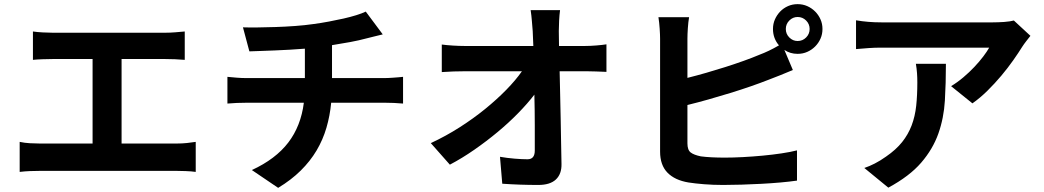

<svg xmlns="http://www.w3.org/2000/svg" viewBox="-20 -850 5040 927"><path d="M832 -157Q859 -157 882.5 -159.5Q906 -162 925 -165V-20Q904 -23 876.5 -24Q849 -25 832 -25H173Q150 -25 125 -24Q100 -23 75 -20V-165Q98 -160 124 -158.5Q150 -157 173 -157H427V-565H234Q214 -565 186 -564Q158 -563 139 -561V-698Q159 -695 186 -693.5Q213 -692 234 -692H778Q801 -692 825.5 -694Q850 -696 872 -698V-561Q849 -563 824.5 -564Q800 -565 778 -565H567V-157Z M1835 -473Q1843 -473 1855 -473.5Q1867 -474 1880 -475Q1893 -476 1905.5 -477Q1918 -478 1926 -479V-350Q1906 -352 1882 -353Q1858 -354 1838 -354H1579Q1573 -291 1556 -233Q1539 -175 1508.5 -123.5Q1478 -72 1432 -26.5Q1386 19 1323 57L1196 -29Q1311 -82 1372 -162Q1433 -242 1447 -354H1172Q1149 -354 1123.5 -353Q1098 -352 1078 -350V-479Q1098 -477 1122.5 -475Q1147 -473 1170 -473H1452V-615Q1416 -612 1379 -610Q1342 -608 1307 -606.5Q1272 -605 1240.5 -604Q1209 -603 1184 -602L1153 -718Q1181 -717 1222.5 -717.5Q1264 -718 1310.5 -719.5Q1357 -721 1405 -724.5Q1453 -728 1494 -734Q1531 -739 1568.5 -746Q1606 -753 1639 -760.5Q1672 -768 1699.5 -776.5Q1727 -785 1746 -794L1828 -684Q1802 -678 1783 -673Q1764 -668 1751 -665Q1714 -655 1671 -647Q1628 -639 1583 -632V-473Z M2804 -628Q2829 -628 2859.5 -630.5Q2890 -633 2908 -636V-503Q2884 -504 2857.5 -505Q2831 -506 2811 -506H2682Q2683 -451 2684.5 -393.5Q2686 -336 2687 -278Q2688 -220 2689 -164.5Q2690 -109 2691 -58Q2692 -10 2664 16.5Q2636 43 2579 43Q2490 43 2405 37L2394 -93Q2428 -87 2464.5 -84Q2501 -81 2527 -81Q2562 -81 2562 -123Q2562 -174 2562 -244.5Q2562 -315 2560 -393Q2527 -350 2481.5 -303.5Q2436 -257 2382.5 -212.5Q2329 -168 2270 -127Q2211 -86 2152 -55L2060 -159Q2133 -193 2199.5 -235.5Q2266 -278 2322.5 -324Q2379 -370 2424.5 -416.5Q2470 -463 2500 -506H2227Q2200 -506 2169.5 -505Q2139 -504 2113 -502V-635Q2135 -632 2166.5 -630Q2198 -628 2224 -628H2555Q2553 -667 2552 -700Q2550 -722 2548 -748.5Q2546 -775 2542 -801H2684Q2681 -778 2679.5 -750.5Q2678 -723 2678 -700L2679 -628Z M3831 -652Q3855 -652 3872 -669Q3889 -686 3889 -710Q3889 -734 3872 -751Q3855 -768 3831 -768Q3808 -768 3791 -751Q3774 -734 3774 -710Q3774 -686 3791 -669Q3808 -652 3831 -652ZM3299 -474Q3343 -485 3390 -498.5Q3437 -512 3482.5 -526.5Q3528 -541 3570 -556Q3612 -571 3645 -585Q3669 -594 3692 -605Q3715 -616 3741 -631Q3727 -647 3719.5 -667Q3712 -687 3712 -710Q3712 -735 3721.5 -756.5Q3731 -778 3747 -794.5Q3763 -811 3784.5 -820.5Q3806 -830 3831 -830Q3856 -830 3877.5 -820.5Q3899 -811 3915.5 -794.5Q3932 -778 3941.5 -756.5Q3951 -735 3951 -710Q3951 -685 3941.5 -663.5Q3932 -642 3915.5 -625.5Q3899 -609 3877.5 -599.5Q3856 -590 3831 -590Q3795 -590 3767 -609L3808 -512Q3779 -500 3747.5 -487Q3716 -474 3691 -465Q3653 -450 3605.5 -433.5Q3558 -417 3506 -401Q3454 -385 3401 -370Q3348 -355 3299 -343V-158Q3299 -126 3314.5 -114Q3330 -102 3364 -95Q3387 -92 3416.5 -90.5Q3446 -89 3480 -89Q3519 -89 3566.5 -91.5Q3614 -94 3662 -98.5Q3710 -103 3753.5 -109.5Q3797 -116 3828 -124V22Q3793 27 3748.5 31Q3704 35 3656 37.5Q3608 40 3560.5 41.5Q3513 43 3472 43Q3423 43 3379.5 39.5Q3336 36 3304 31Q3238 20 3202.5 -16.5Q3167 -53 3167 -118V-663Q3167 -671 3166.5 -684Q3166 -697 3165 -711.5Q3164 -726 3162.5 -740.5Q3161 -755 3159 -767H3307Q3303 -744 3301 -714Q3299 -684 3299 -663Z M4547 -542Q4547 -449 4542 -364.5Q4537 -280 4510.5 -205Q4484 -130 4427.5 -64.5Q4371 1 4269 56L4153 -39Q4177 -47 4203.5 -60.5Q4230 -74 4258 -94Q4306 -127 4335.5 -164Q4365 -201 4381.5 -244.5Q4398 -288 4403.5 -339Q4409 -390 4409 -452Q4409 -475 4407.5 -496.5Q4406 -518 4402 -542ZM4955 -677Q4947 -667 4935 -651.5Q4923 -636 4916 -625Q4898 -596 4872 -559Q4846 -522 4814.5 -484.5Q4783 -447 4747.5 -412Q4712 -377 4675 -351L4572 -434Q4602 -452 4631 -476.5Q4660 -501 4684.5 -527Q4709 -553 4727.5 -577.5Q4746 -602 4756 -620H4235Q4203 -620 4175.5 -618Q4148 -616 4113 -613V-752Q4142 -747 4172.5 -744.5Q4203 -742 4235 -742H4774Q4784 -742 4799 -742.5Q4814 -743 4828.5 -744Q4843 -745 4855.5 -747Q4868 -749 4875 -751Z"/></svg>

Font: SpoqaHanSans-Bold
Style: Regular
Weight: 700
Designer: [Spoqa Han Sans] Dong-huui Kim \uAE40 \uB3D9 \uD718   [Noto Sans] Ryoko NISHIZUKA \u897F \u585A \u6DBC \u5B50  (kana & i
Foundry: Spoqa (http://www.spoqa-han-sans.com)
Version: Version 2.000